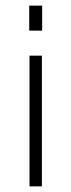

<svg xmlns="http://www.w3.org/2000/svg" viewBox="-20 -663 254 683"><path d="M84 -643H130V-554H84ZM85 -465H129V0H85Z"/></svg>

Font: Athiti Light
Style: Regular
Weight: 300
Designer: CadsonDemak Team
Foundry: CadsonDemak
Version: Version 1.032